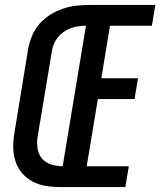

<svg xmlns="http://www.w3.org/2000/svg" viewBox="-20 -755 647 775"><path d="M220 0Q191 0 162.5 -5Q134 -10 110 -23Q86 -36 68.5 -57Q51 -78 42.5 -104Q34 -130 33.5 -159Q33 -188 38 -217L94 -560Q99 -586 110 -612Q121 -638 140 -659.5Q159 -681 183.5 -696Q208 -711 234.5 -720Q261 -729 288 -732Q315 -735 341 -735H607L593 -651H424L389 -439H537L523 -355H375L330 -84H500L486 0ZM233 -84 327 -651Q312 -651 296.5 -649Q281 -647 266 -641.5Q251 -636 237.5 -626.5Q224 -617 213.5 -604Q203 -591 197 -576Q191 -561 189 -546L132 -204Q128 -180 131.5 -156Q135 -132 149.5 -115Q164 -98 186.5 -91Q209 -84 233 -84Z"/></svg>

Font: Iosevka Curly Medium Extended
Style: Italic
Weight: 500
Width: 7
Italic angle: -9°
Monospace: yes
Designer: Belleve Invis
Foundry: Belleve Invis
Version: Version 11.1.0; ttfautohint (v1.8.3)